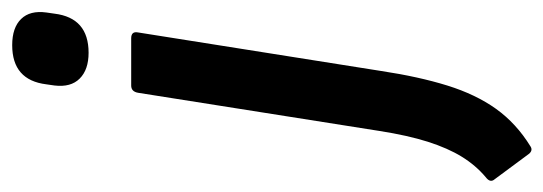

<svg xmlns="http://www.w3.org/2000/svg" viewBox="-380 -416 930 329"><g transform="rotate(-90 85.5 -251.0)"><path d="M91.5 -479.8Q93.5 -491.7 103.9 -491.7H184.9Q197.3 -491.7 194.9 -479.8L128.9 -63.6Q119.1 1.3 103.9 50.1Q88.7 98.9 63.9 133.6Q39 168.3 -0.5 192.6Q-7.1 196.8 -12.9 190.2L-56.6 131.2Q-63.4 123.6 -53.2 115.9Q-32.6 98.5 -18 74.7Q-3.4 51 7.6 16.6Q18.5 -17.8 26.1 -66.3ZM160.1 -564.7Q131 -564.7 115.8 -580Q100.6 -595.2 104 -623.2L106 -637.1Q113.2 -695.6 173.1 -695.6Q203.2 -695.6 218 -680.3Q232.9 -665.1 229.1 -637.1L227.1 -623.2Q219.9 -564.7 160.1 -564.7Z"/></g></svg>

Font: Sofia Sans Condensed
Style: Italic
Weight: 400
Italic angle: -9°
Designer: Botio Nikoltchev, Ani Petrova
Foundry: lettersoup
Version: Version 4.101